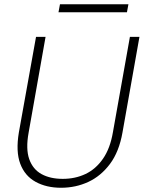

<svg xmlns="http://www.w3.org/2000/svg" viewBox="-20 -874 678 906"><path d="M268 12Q199 12 148 -16Q97 -44 75.5 -101.5Q54 -159 69 -249L150 -700H195L115 -248Q101 -171 118 -123Q135 -75 176 -52.5Q217 -30 276 -30Q335 -30 383.5 -53Q432 -76 466 -125Q500 -174 513 -251L593 -700H638L558 -249Q542 -158 499 -100.5Q456 -43 396.5 -15.5Q337 12 268 12ZM256 -816 263 -854H586L579 -816Z"/></svg>

Font: DM Sans 11pt ExtraLight
Style: Italic
Weight: 250
Italic angle: -10°
Version: Version 4.004;gftools[0.9.30]